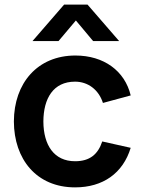

<svg xmlns="http://www.w3.org/2000/svg" viewBox="-20 -795 616 830"><path d="M304.5 15C425 15 511.5 -46 545 -156L422 -183.5C403.5 -128 368.5 -98 304.5 -98C214 -98 168 -167 167.5 -270C168 -369 210 -442 304.5 -442C359.5 -442 406.5 -408 425 -350L545 -382.5C519.5 -489 428.5 -555 306 -555C142 -555 40.5 -435.5 40 -270C40.5 -107 137.5 15 304.5 15ZM120.5 -617.5H233L308 -706.5L382.5 -617.5H495L358.5 -775H257Z"/></svg>

Font: Eudonet
Style: Bold
Weight: 700
Designer: Mikhail Sharanda
Foundry: Mikhail Sharanda
Version: Version 4.503;Glyphs 3.1.2 (3151)